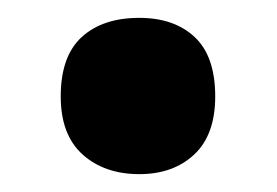

<svg xmlns="http://www.w3.org/2000/svg" viewBox="-20 -183 310 215"><path d="M48 -75Q48 -120 71.5 -141.5Q95 -163 136 -163Q175 -163 198 -141.5Q221 -120 221 -75Q221 -32 197.5 -10Q174 12 136 12Q97 12 72.5 -10Q48 -32 48 -75Z"/></svg>

Font: Noto Sans Lao Looped UI Cond ExBd
Style: Regular
Weight: 800
Width: 3
Designer: Mark Frömberg, Ben Mitchell
Foundry: The Fontpad Ltd
Version: Version 1.001; ttfautohint (v1.8.4.7-5d5b)